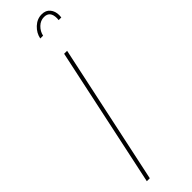

<svg xmlns="http://www.w3.org/2000/svg" viewBox="-309 -917 916 916"><g transform="rotate(-45 149.0 -459.0)"><path d="M241 -918Q269 -918 283.5 -900Q298 -882 298 -856Q298 -846 297 -841H279Q279 -843 279.5 -847Q280 -851 280 -853Q280 -901 240 -901Q216 -901 197.5 -883Q179 -865 174 -841H155Q161 -872 185.5 -895Q210 -918 241 -918ZM184 -709H204L53 0H33Z"/></g></svg>

Font: Raleway-v4020 Thin
Style: Italic
Weight: 250
Italic angle: -12°
Designer: Matt McInerney, Pablo Impallari, Rodrigo Fuenzalida
Foundry: Matt McInerney, Pablo Impallari, Rodrigo Fuenzalida
Version: Version 4.020;PS 004.020;hotconv 1.0.88;makeotf.lib2.5.64775